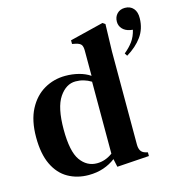

<svg xmlns="http://www.w3.org/2000/svg" viewBox="-111 -845 902 959"><g transform="rotate(-15 339.5 -366.0)"><path d="M570 -512 561 -526Q588 -548 605.5 -572Q623 -596 631 -630L617 -632Q592 -637 578 -652.5Q564 -668 564 -689Q564 -714 579.5 -730Q595 -746 620 -746Q648 -746 664 -727.5Q680 -709 679 -676Q678 -622 649 -582Q620 -542 570 -512ZM231 14Q172 14 125 -12.5Q78 -39 51.5 -94.5Q25 -150 25 -236Q25 -322 55 -379.5Q85 -437 135 -466Q185 -495 245 -495Q281 -495 314 -486.5Q347 -478 372 -461V-591Q372 -612 365.5 -621.5Q359 -631 339 -636L319 -640V-659L493 -702L506 -693L502 -552V-71Q502 -52 509 -39.5Q516 -27 534 -22L545 -19V0L379 11L370 -31Q343 -10 308 2Q273 14 231 14ZM286 -32Q329 -32 367 -60V-432Q330 -455 287 -455Q238 -455 203 -403.5Q168 -352 168 -238Q168 -124 201 -78Q234 -32 286 -32Z"/></g></svg>

Font: DeepMind Serif Text
Style: Regular
Weight: 400
Designer: Frank Grießhammer / Modifications: Colophon Foundry
Foundry: Colophon Foundry
Version: Version 5.003; ttfautohint (v1.8.2)